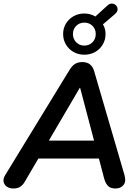

<svg xmlns="http://www.w3.org/2000/svg" viewBox="-25 -1067 789 1095"><path d="M52 8Q29 8 14 -2.5Q-1 -13 -4.5 -30.5Q-8 -48 5 -69L372 -669Q386 -692 403 -702.5Q420 -713 445 -713Q497 -713 512 -661L684 -72Q696 -32 679.5 -12Q663 8 634 8Q606 8 591.5 -6Q577 -20 569 -49L532 -190L572 -163H158L208 -187L116 -30Q105 -11 89.5 -1.5Q74 8 52 8ZM432 -566H430L240 -242L218 -265H545L518 -240ZM456 -755Q422 -755 394.5 -770.5Q367 -786 351 -813Q335 -840 335 -873Q335 -906 351 -932.5Q367 -959 394.5 -974.5Q422 -990 456 -990Q473 -990 489.5 -985.5Q506 -981 519 -973L587 -1035Q601 -1048 615 -1046.5Q629 -1045 637.5 -1035.5Q646 -1026 645.5 -1012.5Q645 -999 631 -987L562 -928Q577 -904 577 -873Q577 -840 561 -813Q545 -786 517.5 -770.5Q490 -755 456 -755ZM456 -807Q484 -807 502.5 -826Q521 -845 521 -873Q521 -901 502.5 -919.5Q484 -938 456 -938Q428 -938 409.5 -919.5Q391 -901 391 -873Q391 -845 409.5 -826Q428 -807 456 -807Z"/></svg>

Font: Nunito Variable Extra Light
Style: Italic
Weight: 200
Italic angle: -9°
Designer: Vernon Adams
Foundry: Vernon Adams
Version: Version 3.602